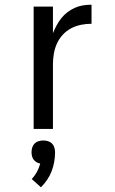

<svg xmlns="http://www.w3.org/2000/svg" viewBox="-20 -548 490 816"><path d="M123 0V-520H205V-407Q212 -424 220.5 -440Q229 -456 240.5 -470.5Q252 -485 266.5 -496Q281 -507 297.5 -514.5Q314 -522 332 -525Q350 -528 369 -528V-447Q346 -447 324 -442.5Q302 -438 282 -427.5Q262 -417 246.5 -400Q231 -383 222 -363Q213 -343 209 -320.5Q205 -298 205 -276V0ZM154 248 115 213Q128 199 137 182.5Q146 166 151 147Q143 146 135.5 141.5Q128 137 123 130.5Q118 124 116 115.5Q114 107 114 99Q114 89 117 79Q120 69 127 62Q134 55 144 52Q154 49 164 49Q174 49 184 52Q194 55 201 62Q208 69 211 79Q214 89 214 99Q214 119 210.5 139.5Q207 160 199.5 179.5Q192 199 180.5 216Q169 233 154 248Z"/></svg>

Font: Iosevka Aile
Style: Regular
Weight: 400
Designer: Belleve Invis
Foundry: Belleve Invis
Version: Version 28.0.1; ttfautohint (v1.8.4)